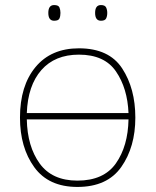

<svg xmlns="http://www.w3.org/2000/svg" viewBox="-20 -729 615 759"><path d="M515 -264Q515 -379 463 -458.5Q411 -538 292 -538Q182 -538 120.5 -464Q59 -390 59 -264Q59 -146 115.5 -68Q172 10 286 10Q404 10 459.5 -69Q515 -148 515 -264ZM292 -513Q393 -513 438.5 -446.5Q484 -380 488 -282H86Q90 -391 143.5 -452Q197 -513 292 -513ZM286 -15Q186 -15 137 -82.5Q88 -150 86 -257H488Q486 -151 438 -83Q390 -15 286 -15ZM356 -678Q356 -647 379 -647Q395 -647 399.5 -656Q404 -665 404 -678Q404 -690 399.5 -699.5Q395 -709 379 -709Q356 -709 356 -678ZM171 -678Q171 -647 194 -647Q211 -647 215 -656Q219 -665 219 -678Q219 -690 215 -699.5Q211 -709 194 -709Q171 -709 171 -678Z"/></svg>

Font: Noto Sans UI Thin
Style: Regular
Weight: 250
Designer: Monotype Design Team
Foundry: Monotype Imaging Inc.
Version: Version 1.901